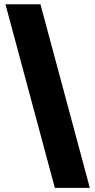

<svg xmlns="http://www.w3.org/2000/svg" viewBox="-20 -782 452 911"><path d="M240.2 109.4 5.9 -761.7H171.9L406.2 109.4Z"/></svg>

Font: Inter Black
Style: Regular
Weight: 900
Designer: Rasmus Andersson
Foundry: rsms
Version: Version 4.000;git-a52131595